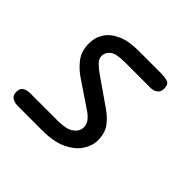

<svg xmlns="http://www.w3.org/2000/svg" viewBox="-133 -445 540 540"><g transform="rotate(45 136.5 -175.0)"><path d="M100 0H0Q-11 0 -20.5 -5.5Q-30 -11 -30 -25Q-30 -40 -20.5 -45Q-11 -50 1 -50H110Q145 -50 160 -61.5Q175 -73 175 -89Q175 -102 166.5 -112Q158 -122 147 -129L73 -179Q51 -193 34.5 -214Q18 -235 18 -266Q18 -290 30.5 -309Q43 -328 68 -339Q93 -350 130 -350H215Q236 -350 247 -346.5Q258 -343 258 -325Q258 -312 249 -306Q240 -300 230 -300H126Q92 -300 80 -290Q68 -280 68 -266Q68 -255 78.5 -244.5Q89 -234 101 -226L180 -171Q201 -157 215 -138.5Q229 -120 229 -91Q229 -69 215 -48Q201 -27 172.5 -13.5Q144 0 100 0Z"/></g></svg>

Font: Edu QLD Beginners
Style: Regular
Weight: 400
Designer: Tina and Corey Anderson
Foundry: Google for Education
Version: Version 1.001